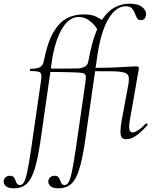

<svg xmlns="http://www.w3.org/2000/svg" viewBox="-118 -746 841 1041"><path d="M-41 275Q-74 275 -87 262.5Q-100 250 -98 235Q-97 224 -88 215.5Q-79 207 -64 207Q-50 207 -43.5 214.5Q-37 222 -34 232Q-31 242 -26 249.5Q-21 257 -9 257Q3 257 12 242Q21 227 30.5 182Q40 137 53 47L104 -306Q108 -331 105.5 -342.5Q103 -354 89.5 -357.5Q76 -361 47 -361Q43 -361 44 -367Q45 -373 48 -373Q85 -373 100.5 -383Q116 -393 120 -418Q140 -517 171.5 -571Q203 -625 244 -646.5Q285 -668 335 -668Q378 -668 402.5 -656Q427 -644 443 -632L413 -579Q402 -605 373 -629.5Q344 -654 309 -654Q260 -654 223.5 -598.5Q187 -543 167 -439L101 21Q87 116 69.5 172Q52 228 25.5 251.5Q-1 275 -41 275ZM346 -306Q349 -329 346 -338Q343 -347 332 -349.5Q321 -352 298 -353Q280 -354 256 -354.5Q232 -355 201 -355.5Q170 -356 132 -356V-374Q191 -374 234 -374Q277 -374 306 -375Q330 -377 344.5 -386.5Q359 -396 363 -418L377 -367ZM201 275Q168 275 155 262.5Q142 250 144 235Q145 224 154 215.5Q163 207 178 207Q192 207 198.5 214.5Q205 222 208 232Q211 242 216 249.5Q221 257 233 257Q245 257 254 242Q263 227 272.5 182Q282 137 295 47L346 -306Q350 -331 347.5 -342.5Q345 -354 331.5 -357.5Q318 -361 289 -361Q285 -361 286 -367Q287 -373 290 -373Q327 -373 342.5 -383Q358 -393 362 -418Q379 -513 403 -573.5Q427 -634 456.5 -667Q486 -700 518.5 -713Q551 -726 584 -726Q632 -726 654.5 -706.5Q677 -687 674 -663Q671 -649 664 -643Q657 -637 646 -637Q631 -637 624.5 -648.5Q618 -660 613 -674.5Q608 -689 597.5 -700.5Q587 -712 564 -712Q511 -712 470 -644Q429 -576 409 -439L343 21Q329 116 311.5 172Q294 228 267.5 251.5Q241 275 201 275ZM566 9Q542 9 537 -12.5Q532 -34 541 -89L578 -288Q583 -317 579 -332Q575 -347 554 -353Q533 -359 489.5 -359.5Q446 -360 373 -360L375 -378Q454 -378 500.5 -380Q547 -382 574.5 -384Q602 -386 622 -386Q633 -386 634.5 -380Q636 -374 631.5 -353.5Q627 -333 620 -288L585 -89Q580 -58 584 -43Q588 -28 601 -28Q612 -28 631 -40Q650 -52 672 -75Q676 -79 680 -74.5Q684 -70 681 -67Q647 -29 619.5 -10Q592 9 566 9Z"/></svg>

Font: Cormorant Light
Style: Italic
Weight: 300
Italic angle: -10°
Designer: Christian Thalmann (Catharsis Fonts)
Foundry: Catharsis Fonts
Version: Version 4.000